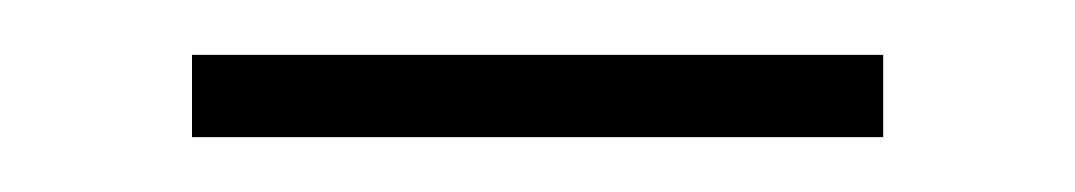

<svg xmlns="http://www.w3.org/2000/svg" viewBox="-20 -328 392 70"><path d="M50 -278V-308H302V-278Z"/></svg>

Font: SVN-Abril Fatface
Style: Regular
Weight: 400
Designer: Veronika Burian, Jos? Scaglione
Foundry: TypeTogether
Version: Version 1.001